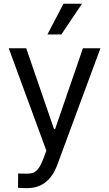

<svg xmlns="http://www.w3.org/2000/svg" viewBox="-20 -782 569 1001"><path d="M73.9 196.8 74.6 122.2Q77.7 122.2 81.3 122.6Q84.9 122.9 89.1 122.9Q102.2 123.3 115.3 123.6Q136.7 123.6 150.9 119.5Q165.1 115.3 179 97.9Q193 80.5 206.5 44.2L221.7 3.5L25.6 -530.4H116.7L261.7 -109.1H267.3L412.3 -530.4H503.5L279 76.7Q255.9 138.5 216.7 168.7Q177.5 198.9 120.9 198.9Q90.5 198.9 73.9 196.8ZM310.8 -762.4H407.5L299.7 -602.2H227.2Z"/></svg>

Font: Pretendard Variable
Style: Regular
Weight: 400
Designer: Base glyphs from Inter by Rasmus Andersson; Hangul glyphs from Noto Sans CJK(Source Han Sans) by Jang Soo-young and Kang
Foundry: Kil Hyung-jin
Version: Version 1.100;FEAKit 1.0